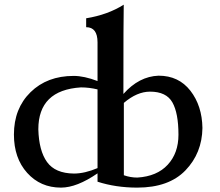

<svg xmlns="http://www.w3.org/2000/svg" viewBox="-20 -812 962 841"><path d="M581.5 -34.2Q668 -39.6 714.8 -90.6Q761.7 -141.6 761.7 -221.7Q761.7 -316.4 735.1 -363.5Q708.5 -410.6 637.2 -410.6Q580.1 -410.6 522.5 -361.3V-44.4Q551.3 -34.2 581.5 -34.2ZM581.1 9.8Q487.3 9.8 407.2 -16.1V-52.7Q316.4 9.8 247.1 9.8Q157.2 9.8 99.1 -54.7Q41 -119.1 41 -222.7Q41 -336.9 113.8 -408.2Q186.5 -479.5 302.7 -479.5Q348.6 -479.5 407.2 -457V-626.5Q407.2 -692.9 357.4 -692.9V-731.9Q451.7 -747.1 522 -791.5Q520.5 -738.3 520.5 -400.4Q588.9 -477.5 674.8 -480.5Q762.7 -480.5 814 -414.6Q865.2 -348.6 866.7 -251.5Q865.2 -141.6 792.5 -65.9Q719.7 9.8 581.1 9.8ZM303.7 -51.8Q351.1 -51.8 407.2 -75.7V-420.4Q370.1 -429.2 334.5 -429.2Q147.9 -417.5 147.9 -245.6Q150.4 -151.9 186 -102.3Q221.7 -52.7 303.7 -51.8Z"/></svg>

Font: Kelvinch
Style: Bold
Weight: 700
Designer: Paul James Miller
Foundry: High-Logic / Made with FontCreator
Version: Version 3.501;March 28, 2021;FontCreator 13.0.0.2683 64-bit